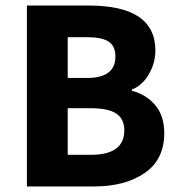

<svg xmlns="http://www.w3.org/2000/svg" viewBox="-20 -672 645 692"><path d="M77 0V-652H300Q540 -652 540 -490Q540 -445 516.5 -404.5Q493 -364 455 -349V-345Q508 -331 540 -292.5Q572 -254 572 -192Q572 -97 501.5 -48.5Q431 0 319 0ZM224 -391H293Q396 -391 396 -468Q396 -506 371.5 -522Q347 -538 294 -538H224ZM224 -114H307Q428 -114 428 -202Q428 -244 398.5 -263Q369 -282 307 -282H224Z"/></svg>

Font: Toshiba Sans
Style: Bold
Weight: 700
Designer: Paul D. Hunt
Foundry: Toshiba Corporation
Version: Version 2.020;PS 2.0;hotconv 1.0.86;makeotf.lib2.5.63406